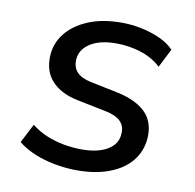

<svg xmlns="http://www.w3.org/2000/svg" viewBox="-63 -565 649 638"><g transform="rotate(10 261.0 -245.5)"><path d="M238 9Q177 9 123.5 -7Q70 -23 36 -51L69 -115Q93 -96 121 -84.5Q149 -73 179.5 -67.5Q210 -62 240 -62Q295 -62 327.5 -82Q360 -102 361 -137Q363 -162 347 -178Q331 -194 296 -201L197 -221Q140 -233 110 -266Q80 -299 83 -351Q85 -393 111.5 -426.5Q138 -460 185.5 -480Q233 -500 298 -500Q332 -500 365.5 -493Q399 -486 428 -473Q457 -460 476 -440L444 -377Q415 -404 375 -416.5Q335 -429 292 -429Q237 -429 204.5 -408Q172 -387 170 -352Q169 -327 183.5 -311Q198 -295 231 -288L328 -268Q390 -254 421 -222.5Q452 -191 449 -138Q446 -93 419.5 -60Q393 -27 346 -9Q299 9 238 9Z"/></g></svg>

Font: Nunito Sans 10pt Medium
Style: Italic
Weight: 500
Italic angle: -9°
Designer: Vernon Adams
Foundry: Vernon Adams
Version: Version 3.101;gftools[0.9.27]